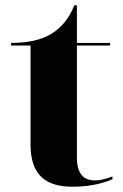

<svg xmlns="http://www.w3.org/2000/svg" viewBox="-20 -699 466 729"><path d="M255 10C332 10 385 -8 407 -19V-29C382 -19 359 -14 340 -14C296 -14 272 -41 272 -101V-526H398V-536H272V-679H262C243 -630 214 -594 174 -570C136 -547 85 -536 22 -536V-526H96V-149C96 -32 157 10 255 10Z"/></svg>

Font: Noto Serif Display ExtraBold
Style: Regular
Weight: 800
Designer: Monotype Design Team
Foundry: Monotype Imaging Inc.
Version: Version 2.009